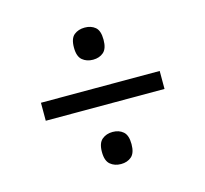

<svg xmlns="http://www.w3.org/2000/svg" viewBox="-79 -692 717 670"><g transform="rotate(-15 279.5 -357.5)"><path d="M65 -325V-390H494V-325ZM280 -111Q257 -111 241.5 -124Q226 -137 226 -169Q226 -201 241.5 -214Q257 -227 280 -227Q303 -227 318 -214Q333 -201 333 -169Q333 -137 318 -124Q303 -111 280 -111ZM280 -488Q257 -488 241.5 -501Q226 -514 226 -546Q226 -579 241.5 -591.5Q257 -604 280 -604Q303 -604 318 -591.5Q333 -579 333 -546Q333 -514 318 -501Q303 -488 280 -488Z"/></g></svg>

Font: Noto Serif Khojki
Style: Bold
Weight: 700
Version: Version 2.003